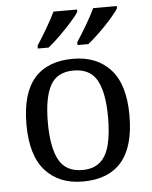

<svg xmlns="http://www.w3.org/2000/svg" viewBox="-54 -811 686 867"><g transform="rotate(-5 288.5 -378.0)"><path d="M287 10Q179 10 117 -59Q55 -128 55 -269Q55 -409 114.5 -477.5Q174 -546 290 -546Q398 -546 460 -477.5Q522 -409 522 -269Q522 -128 462.5 -59Q403 10 287 10ZM289 -42Q339 -42 369 -67.5Q399 -93 412 -144Q425 -195 425 -269Q425 -381 394 -437Q363 -493 288 -493Q213 -493 182.5 -437Q152 -381 152 -269Q152 -157 183 -99.5Q214 -42 289 -42ZM316 -619Q337 -651 361 -691.5Q385 -732 401 -766H508V-756Q498 -739 472.5 -710Q447 -681 417.5 -652.5Q388 -624 365 -606H316ZM136 -619Q157 -651 181 -691.5Q205 -732 221 -766H328V-756Q318 -739 292 -710Q266 -681 237 -652.5Q208 -624 185 -606H136Z"/></g></svg>

Font: Noto Rashi Hebrew
Style: Regular
Weight: 400
Version: Version 1.006